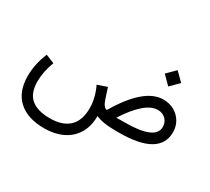

<svg xmlns="http://www.w3.org/2000/svg" viewBox="-164 -911 1585 1448"><g transform="rotate(30 628.5 -187.5)"><path d="M934.1 -558.6 1005.4 -629.4 1076.7 -558.6 1005.4 -487.3ZM167.5 -206.1Q131.8 -111.8 131.8 -29.8Q131.8 74.2 187.7 120.6Q243.7 167 350.6 167Q459.5 167 516.8 113.5Q574.2 60.1 574.7 -48.8Q574.7 -137.2 530.8 -229L613.3 -257.3L642.1 -168Q662.6 -105.5 692.9 -102.1Q858.9 -384.3 1024.4 -384.3Q1078.1 -384.3 1119.9 -360.6Q1161.6 -336.9 1185.5 -296.6Q1209.5 -256.3 1209.5 -206.1Q1208.5 0 857.9 0H833Q771 0 727.3 -7.1Q683.6 -14.2 655.3 -27.8Q654.3 66.4 614.5 128.9Q574.7 191.4 506.8 222.7Q439 253.9 352.1 253.9Q207 253.9 127.4 181.6Q47.9 109.4 47.9 -27.3Q47.9 -129.9 91.8 -236.8ZM856 -88.4Q1122.6 -88.4 1122.6 -201.7Q1122.6 -241.7 1096.2 -268.6Q1069.8 -295.4 1027.3 -295.4Q971.2 -295.4 910.2 -242.4Q849.1 -189.5 783.7 -87.9Z"/></g></svg>

Font: Vazir FD-UI
Style: Regular-FD-UI
Weight: 400
Designer: Saber Rastikerdar
Foundry: Saber Rastikerdar
Version: Version 30.1.0